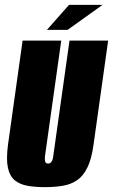

<svg xmlns="http://www.w3.org/2000/svg" viewBox="-20 -758 465 790"><path d="M165 12Q125 12 93.5 6.5Q62 1 41 -16Q20 -33 12.5 -68Q5 -103 13 -163L73 -591H232L165 -115Q164 -104 165 -97Q166 -90 169.5 -87.5Q173 -85 178 -85Q183 -85 187 -87.5Q191 -90 194.5 -97Q198 -104 199 -115L266 -591H425L365 -164Q357 -104 339.5 -68.5Q322 -33 296.5 -16Q271 1 238 6.5Q205 12 165 12ZM173 -635 264 -738H402L258 -635Z"/></svg>

Font: Alumni Sans Thin Black
Style: Italic
Weight: 900
Italic angle: -8°
Version: Version 1.016